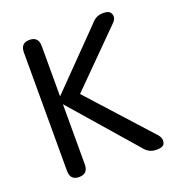

<svg xmlns="http://www.w3.org/2000/svg" viewBox="-128 -808 863 921"><g transform="rotate(-20 304.0 -348.0)"><path d="M122 0Q77 0 77 -48V-652Q77 -700 122 -700Q168 -700 168 -652V-395L433 -666Q450 -686 464.5 -693Q479 -700 501 -700Q532 -700 539 -679.5Q546 -659 529 -641L262 -373L549 -56Q564 -37 558.5 -16.5Q553 4 518 4Q494 4 478.5 -5Q463 -14 452 -29L168 -355V-48Q168 0 122 0Z"/></g></svg>

Font: Zen Maru Gothic Medium
Style: Regular
Weight: 500
Designer: Yoshimichi Ohira
Foundry: Positype
Version: Version 1.001